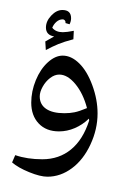

<svg xmlns="http://www.w3.org/2000/svg" viewBox="-20 -724 508 861"><path d="M192.9 68.4Q160.6 68.4 110.8 48.1Q61 27.8 34.2 4.4L48.3 -28.3Q102.1 -9.8 169.9 -9.8Q245.1 -9.8 298.8 -54Q352.5 -98.1 379.9 -183.6L378.9 -191.9L377 -190.4Q350.1 -164.6 315.7 -149.7Q281.2 -134.8 244.6 -134.8Q187 -134.8 153.6 -170.2Q120.1 -205.6 120.1 -263.7Q120.1 -314.5 140.6 -364.3Q161.1 -414.1 194.3 -444.3Q227.5 -474.6 261.2 -474.6Q299.8 -474.6 335.2 -439.9Q370.6 -405.3 394 -341.6Q417.5 -277.8 417.5 -215.3Q417.5 -144.5 385.7 -76.2Q354 -7.8 302.7 30.3Q251.5 68.4 192.9 68.4ZM245.6 -389.6Q225.1 -389.6 204.8 -374.3Q184.6 -358.9 171.4 -335.2Q158.2 -311.5 158.2 -291.5Q158.2 -255.4 187 -235.8Q215.8 -216.3 268.6 -216.3Q293.5 -216.3 314.2 -220.5Q335 -224.6 370.1 -239.3Q353 -304.7 317.9 -347.2Q282.7 -389.6 245.6 -389.6ZM256.3 -513.7ZM193.4 117.2ZM251 -659.2ZM273.4 -620.6 273.9 -624.5Q273.9 -628.9 270.3 -633.1Q266.6 -637.2 261.2 -637.2Q245.6 -637.2 232.9 -626Q220.2 -614.7 214.4 -599.6Q230 -579.6 261.7 -579.6Q279.8 -579.6 311 -585.9L309.1 -547.9Q267.6 -537.1 241 -526.1Q214.4 -515.1 185.5 -499.5L183.1 -538.1L222.7 -560.5Q186 -566.9 186 -600.6Q186 -628.9 209.7 -654.1Q233.4 -679.2 259.8 -679.2Q298.8 -679.2 298.8 -642.1Q298.8 -628.9 292 -615.2ZM256.3 -513.7ZM246.6 -703.6Z"/></svg>

Font: Noto Naskh Arabic UI
Style: Regular
Weight: 400
Designer: Monotype Design team
Foundry: Monotype Imaging Inc.
Version: Version 1.05